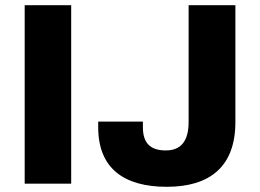

<svg xmlns="http://www.w3.org/2000/svg" viewBox="-20 -707 999 739"><path d="M75 0H254V-687H75ZM622 12C788 12 886 -66 886 -237V-687H706V-238C706 -163 676 -128 618 -128C560 -128 530 -155 530 -217V-239H358V-217C358 -60 456 12 622 12Z"/></svg>

Font: Archivo ExtraBold
Style: Regular
Weight: 800
Designer: Hector Gatti
Foundry: Omnibus-Type
Version: Version 2.001